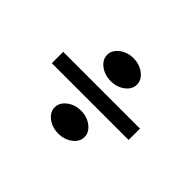

<svg xmlns="http://www.w3.org/2000/svg" viewBox="-107 -815 955 955"><g transform="rotate(45 370.0 -338.0)"><path d="M444 -210Q475 -186 475 -153Q475 -120 444 -96.5Q413 -73 370 -73Q327 -73 296 -96.5Q265 -120 265 -153Q265 -186 296 -210Q327 -234 370 -234Q413 -234 444 -210ZM444 -579Q475 -555 475 -522Q475 -489 444 -465.5Q413 -442 370 -442Q327 -442 296 -465.5Q265 -489 265 -522Q265 -555 296 -579Q327 -603 370 -603Q413 -603 444 -579ZM640 -378V-298H100V-378Z"/></g></svg>

Font: Diplomata
Style: Regular
Weight: 400
Width: 7
Designer: Eduardo Rodriguez Tunni
Foundry: Eduardo Rodriguez Tunni
Version: Version 1.001